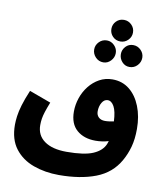

<svg xmlns="http://www.w3.org/2000/svg" viewBox="-105 -916 1028 1191"><g transform="rotate(10 408.5 -321.0)"><path d="M347 188Q260 188 186.5 161.5Q113 135 69 77.5Q25 20 25 -72Q25 -96 29 -126.5Q33 -157 45 -197.5Q57 -238 81 -295L217 -245Q202 -207 194 -182Q186 -157 183 -137.5Q180 -118 180 -97Q180 -33 229.5 2.5Q279 38 369 38Q481 38 536 14Q591 -10 609 -53Q613 -63 616 -73Q576 -61 534 -61Q461 -61 416 -100Q371 -139 371 -216Q371 -260 385.5 -302.5Q400 -345 427 -379Q454 -413 491 -433.5Q528 -454 573 -454Q635 -454 680 -418Q725 -382 750 -319Q775 -256 775 -177Q775 -113 761.5 -64Q748 -15 724 27Q675 114 578.5 151Q482 188 347 188ZM516 -243Q516 -220 530.5 -206Q545 -192 571 -192Q584 -192 598 -194Q612 -196 626 -199Q623 -262 606.5 -292Q590 -322 566 -322Q544 -322 530 -298.5Q516 -275 516 -243ZM579 -694Q550 -694 530.5 -714Q511 -734 511 -762Q511 -790 530.5 -810Q550 -830 579 -830Q607 -830 627 -810Q647 -790 647 -762Q647 -734 627 -714Q607 -694 579 -694ZM497 -548Q468 -548 448 -569Q428 -590 428 -618Q428 -645 448 -665.5Q468 -686 497 -686Q524 -686 544 -665.5Q564 -645 564 -618Q564 -590 544 -569Q524 -548 497 -548ZM662 -548Q634 -548 615 -569Q596 -590 596 -618Q596 -645 615 -665.5Q634 -686 662 -686Q691 -686 711 -665.5Q731 -645 731 -618Q731 -590 711 -569Q691 -548 662 -548Z"/></g></svg>

Font: Noto Sans Arabic SemCond ExtBd
Style: Regular
Weight: 800
Width: 4
Designer: Monotype Design Team, Nadine Chahine, Nizar Qandah and Khaled Hosny
Foundry: Monotype Imaging Inc.
Version: Version 2.012; ttfautohint (v1.8.4.7-5d5b)